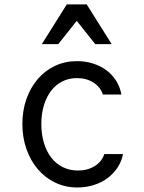

<svg xmlns="http://www.w3.org/2000/svg" viewBox="-20 -821 640 851"><path d="M442.2 -138Q431.2 -104.2 399.6 -84.7Q368 -65.2 325.2 -65.2Q288.8 -65.2 258.7 -80.1Q228.6 -95 207.5 -122Q186.4 -149 174.8 -187.2Q163.2 -225.4 163.2 -271.6Q163.2 -316.8 174.6 -354.2Q186 -391.6 206.4 -418.4Q226.8 -445.2 256 -460Q285.2 -474.8 321.2 -474.8Q362.8 -474.8 393.8 -455.3Q424.8 -435.8 436 -402H518.2Q512.2 -435 495.1 -462.4Q478 -489.8 452 -509.3Q426 -528.8 392.6 -539.4Q359.2 -550 321.2 -550Q268.4 -550 224.1 -529.2Q179.8 -508.4 147.7 -471.1Q115.6 -433.8 97.4 -382.8Q79.2 -331.8 79.2 -271.2Q79.2 -210.8 97.6 -159.3Q116 -107.8 148.4 -70.1Q180.8 -32.4 225.6 -11.2Q270.4 10 323.2 10Q360.8 10 394.8 -0.6Q428.8 -11.2 455.5 -30.7Q482.2 -50.2 500.5 -77.6Q518.8 -105 525.2 -138ZM165.4 -625.4H238.2L320.2 -728.6L402.2 -625.4H475L364.4 -801.4H276Z"/></svg>

Font: CommitMonoV143 ExtLt
Style: Regular
Weight: 200
Monospace: yes
Designer: Eigil Nikolajsen
Foundry: Eigil Nikolajsen
Version: Version 1.143